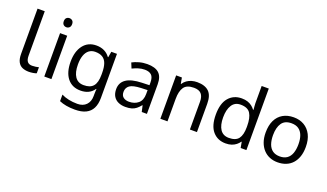

<svg xmlns="http://www.w3.org/2000/svg" viewBox="-87 -1375 3795 2229"><g transform="rotate(20 1810.0 -260.0)"><path d="M243 10Q199 10 164.5 -4.5Q130 -19 110 -55.5Q90 -92 90 -157V-714H179V-165Q179 -117 197.5 -93Q216 -69 256 -69Q278 -69 301.5 -72.5Q325 -76 338 -80V-6Q324 1 296.5 5.5Q269 10 243 10Z M521 -536V0H433V-536ZM478 -737Q498 -737 513.5 -723.5Q529 -710 529 -681Q529 -653 513.5 -639Q498 -625 478 -625Q456 -625 441 -639Q426 -653 426 -681Q426 -710 441 -723.5Q456 -737 478 -737Z M881 -546Q934 -546 976.5 -526Q1019 -506 1049 -465H1054L1066 -536H1136V9Q1136 85 1110 136.5Q1084 188 1031 214Q978 240 896 240Q838 240 789.5 231.5Q741 223 703 206V125Q741 145 792 156Q843 167 901 167Q970 167 1009.5 126.5Q1049 86 1049 16V-5Q1049 -17 1050 -39.5Q1051 -62 1052 -71H1048Q1020 -30 978.5 -10Q937 10 882 10Q778 10 719.5 -63Q661 -136 661 -267Q661 -395 719.5 -470.5Q778 -546 881 -546ZM893 -472Q848 -472 816.5 -448Q785 -424 768.5 -378Q752 -332 752 -266Q752 -167 788.5 -114.5Q825 -62 895 -62Q936 -62 965 -72.5Q994 -83 1013 -105.5Q1032 -128 1041 -163Q1050 -198 1050 -246V-267Q1050 -340 1033.5 -385Q1017 -430 982 -451Q947 -472 893 -472Z M1509 -545Q1607 -545 1654 -502Q1701 -459 1701 -365V0H1637L1620 -76H1616Q1593 -47 1568.5 -27.5Q1544 -8 1512.5 1Q1481 10 1436 10Q1388 10 1349.5 -7Q1311 -24 1289 -59.5Q1267 -95 1267 -149Q1267 -229 1330 -272.5Q1393 -316 1524 -320L1615 -323V-355Q1615 -422 1586 -448Q1557 -474 1504 -474Q1462 -474 1424 -461.5Q1386 -449 1353 -433L1326 -499Q1361 -518 1409 -531.5Q1457 -545 1509 -545ZM1535 -259Q1435 -255 1396.5 -227Q1358 -199 1358 -148Q1358 -103 1385.5 -82Q1413 -61 1456 -61Q1524 -61 1569 -98.5Q1614 -136 1614 -214V-262Z M2125 -546Q2221 -546 2270 -499.5Q2319 -453 2319 -349V0H2232V-343Q2232 -408 2203 -440Q2174 -472 2112 -472Q2023 -472 1989 -422Q1955 -372 1955 -278V0H1867V-536H1938L1951 -463H1956Q1974 -491 2000.5 -509.5Q2027 -528 2059 -537Q2091 -546 2125 -546Z M2675 10Q2575 10 2515 -59.5Q2455 -129 2455 -267Q2455 -405 2515.5 -475.5Q2576 -546 2676 -546Q2718 -546 2749 -535.5Q2780 -525 2803 -507Q2826 -489 2842 -467H2848Q2847 -480 2844.5 -505.5Q2842 -531 2842 -546V-760H2930V0H2859L2846 -72H2842Q2826 -49 2803 -30.5Q2780 -12 2748.5 -1Q2717 10 2675 10ZM2689 -63Q2774 -63 2808.5 -109.5Q2843 -156 2843 -250V-266Q2843 -366 2810 -419.5Q2777 -473 2688 -473Q2617 -473 2581.5 -416.5Q2546 -360 2546 -265Q2546 -169 2581.5 -116Q2617 -63 2689 -63Z M3566 -269Q3566 -202 3548.5 -150.5Q3531 -99 3498.5 -63Q3466 -27 3419.5 -8.5Q3373 10 3316 10Q3263 10 3218 -8.5Q3173 -27 3140 -63Q3107 -99 3088.5 -150.5Q3070 -202 3070 -269Q3070 -358 3100 -419.5Q3130 -481 3186 -513.5Q3242 -546 3319 -546Q3392 -546 3447.5 -513.5Q3503 -481 3534.5 -419.5Q3566 -358 3566 -269ZM3161 -269Q3161 -206 3177.5 -159.5Q3194 -113 3229 -88Q3264 -63 3318 -63Q3372 -63 3407 -88Q3442 -113 3458.5 -159.5Q3475 -206 3475 -269Q3475 -333 3458 -378Q3441 -423 3406.5 -447.5Q3372 -472 3317 -472Q3235 -472 3198 -418Q3161 -364 3161 -269Z"/></g></svg>

Font: uguzrati05
Style: Book
Weight: 400
Designer: Jelle Bosma - Monotype Design Team, Universal Thirst
Foundry: Monotype Imaging Inc.
Version: Version 2.106